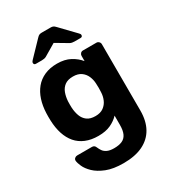

<svg xmlns="http://www.w3.org/2000/svg" viewBox="-227 -865 1079 1204"><g transform="rotate(-30 312.5 -263.0)"><path d="M307 220Q233 220 184 200.5Q135 181 106.5 153.5Q78 126 66 99Q54 72 53 57Q52 46 60 39Q68 32 78 32H185Q194 32 200.5 36.5Q207 41 211 52Q216 64 225 77.5Q234 91 252.5 100Q271 109 302 109Q337 109 360 99Q383 89 394.5 65Q406 41 406 0V-67Q382 -41 345.5 -24Q309 -7 256 -7Q204 -7 164.5 -23.5Q125 -40 99 -70.5Q73 -101 59 -144Q45 -187 43 -241Q42 -268 43 -294Q45 -346 59 -389Q73 -432 99 -463.5Q125 -495 164.5 -512.5Q204 -530 256 -530Q311 -530 350 -509Q389 -488 414 -457V-495Q414 -505 421 -512.5Q428 -520 438 -520H536Q546 -520 553.5 -512.5Q561 -505 561 -495L562 -14Q562 61 533 113Q504 165 447.5 192.5Q391 220 307 220ZM302 -124Q338 -124 360.5 -140.5Q383 -157 394 -182.5Q405 -208 406 -236Q407 -247 407 -267.5Q407 -288 406 -299Q405 -327 394 -352.5Q383 -378 360.5 -394Q338 -410 302 -410Q264 -410 242 -393.5Q220 -377 210 -350Q200 -323 198 -291Q197 -267 198 -244Q200 -211 210 -184Q220 -157 242 -140.5Q264 -124 302 -124ZM142 -595Q127 -595 127 -609Q127 -617 135 -625L235 -729Q245 -740 252.5 -743Q260 -746 270 -746H336Q345 -746 352.5 -743Q360 -740 370 -729L470 -625Q479 -617 479 -609Q479 -595 464 -595H422Q414 -595 405 -596.5Q396 -598 389 -602L303 -653L217 -602Q210 -598 201 -596.5Q192 -595 184 -595Z"/></g></svg>

Font: Rubik SemiBold
Style: Regular
Weight: 600
Designer: Hubert and Fischer
Foundry: Hubert and Fischer
Version: Version 2.300;gftools[0.9.30]